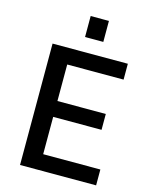

<svg xmlns="http://www.w3.org/2000/svg" viewBox="-140 -1068 915 1158"><g transform="rotate(15 317.5 -489.0)"><path d="M393 -978V-847H279V-978ZM218 -99H575V0H100V-758H570V-659H218V-431H520V-332H218Z"/></g></svg>

Font: Biryani DemiBold
Style: Regular
Weight: 600
Designer: Dan Reynolds and Mathieu Réguer
Foundry: Dan Reynolds and Mathieu Réguer
Version: Version 1.003;PS 001.003;hotconv 1.0.70;makeotf.lib2.5.58329